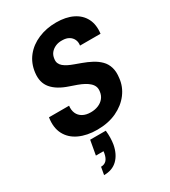

<svg xmlns="http://www.w3.org/2000/svg" viewBox="-235 -826 1084 1224"><g transform="rotate(-30 306.5 -214.0)"><path d="M268 12Q193 12 137 -14Q81 -40 55 -90Q29 -140 40 -211H188Q184 -180 194.5 -156Q205 -132 229 -118.5Q253 -105 288 -105Q319 -105 344 -115.5Q369 -126 384.5 -145.5Q400 -165 403 -192Q406 -212 400 -227.5Q394 -243 380 -256Q366 -269 346.5 -279.5Q327 -290 302.5 -299Q278 -308 251 -317Q172 -343 134.5 -387.5Q97 -432 106 -502Q114 -567 151.5 -614Q189 -661 249 -686.5Q309 -712 381 -712Q452 -712 502 -687.5Q552 -663 575.5 -617.5Q599 -572 591 -508H440Q444 -532 435 -551.5Q426 -571 406.5 -582.5Q387 -594 358 -594Q331 -595 309 -585.5Q287 -576 273 -559Q259 -542 256 -517Q253 -498 259 -484Q265 -470 277.5 -459.5Q290 -449 308 -440Q326 -431 348.5 -423Q371 -415 395 -406Q431 -393 462 -376.5Q493 -360 516 -337Q539 -314 549 -281Q559 -248 553 -204Q547 -144 510 -95Q473 -46 411.5 -17Q350 12 268 12ZM160 284 170 228Q195 228 210 212.5Q225 197 231 165L233 150H177L196 44H311Q314 71 313.5 97Q313 123 309 146Q297 210 259.5 247Q222 284 160 284Z"/></g></svg>

Font: DM Sans 11pt ExtraBold
Style: Italic
Weight: 800
Italic angle: -10°
Version: Version 4.004;gftools[0.9.30]